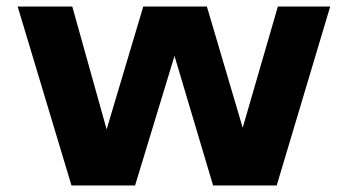

<svg xmlns="http://www.w3.org/2000/svg" viewBox="-20 -567 1064 587"><path d="M198.5 0 34 -547H201L306 -171.5L418 -547H612.5L722 -176.5L829.5 -547H989.5L826 0H631.5L513.5 -396L393 0Z"/></svg>

Font: Encode Sans Expanded Expanded
Style: Bold
Weight: 700
Width: 7
Designer: Multiple Designers
Foundry: Impallari Type
Version: Version 3.000; ttfautohint (v1.8.3) -l 8 -r 50 -G 200 -x 14 